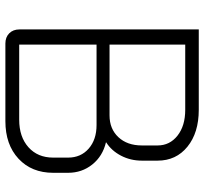

<svg xmlns="http://www.w3.org/2000/svg" viewBox="-42 -698 740 695"><g transform="rotate(90 327.5 -350.0)"><path d="M86 -51V-700H377Q460 -700 510.5 -659Q561 -618 561 -551V-494Q561 -453 543 -418.5Q525 -384 495 -365V-364Q545 -352 575 -314.5Q605 -277 605 -227V-173Q605 -95 554 -47.5Q503 0 418 0H137Q114 0 100 -14Q86 -28 86 -51ZM397 -377Q446 -377 476 -409Q506 -441 506 -494V-551Q506 -595 470.5 -623Q435 -651 377 -651H141V-377ZM413 -50Q475 -50 512.5 -83.5Q550 -117 550 -173V-227Q550 -273 517.5 -301.5Q485 -330 432 -330H141V-50Z"/></g></svg>

Font: Bai Jamjuree Light
Style: Regular
Weight: 300
Designer: Katatrad Aksorn Co.,Ltd.
Foundry: Cadson Demak Co.,Ltd.
Version: Version 1.000; ttfautohint (v1.6)